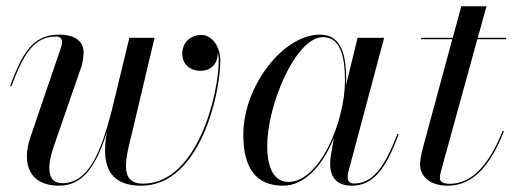

<svg xmlns="http://www.w3.org/2000/svg" viewBox="-20 -580 1628 610"><path d="M151 -115.5 238.5 -368C243 -382 245.5 -400 245.5 -414.5C245.5 -447.5 219.5 -470 167.5 -470C81.5 -470 50 -407 12 -307L16 -305.5C53.5 -404.5 86 -464 158 -464C170.5 -464 177 -457.5 177 -447C177 -442 176 -435 173.5 -428.5L75.5 -141C49.5 -61 71.5 10 168 10C248.5 10 289 -63 319.5 -160.5C296.5 -33 344.5 10 429 10C614 10 680 -278.5 680 -389C680 -430.5 654 -469 620 -469C583 -469 559 -442.5 559 -409.5C559 -377 582.5 -355 617.5 -355C650 -355 672 -377 672 -412V-413C674 -405.5 675 -397.5 675 -389C675 -279.5 606 3.5 434.5 3.5C353 3.5 382 -84.5 402 -168.5L471 -460H391L335 -228.5C301.5 -100.5 263 2 177.5 2C136.5 2 124 -37 151 -115.5Z M1080 -324C1080 -398 1068.5 -470 996.5 -470C879 -470 753 -305.5 753 -152.5C753 -50.5 790 10 879.5 10C950 10 1006.5 -58 1041 -141.5L1031 -85C1029.5 -78 1029 -69 1029 -58C1029 -18 1050 10 1097 10C1163.5 10 1203.5 -38 1246.5 -153L1242.5 -154.5C1200 -42.5 1160.5 3 1105 3C1090 3 1084.5 -5.5 1084.5 -17C1084.5 -21.5 1085 -27.5 1086.5 -33L1200.5 -460H1116L1079.5 -309.5C1079.5 -314.5 1080 -319.5 1080 -324ZM1076 -324C1076 -192.5 995 -2 896.5 -2C855.5 -2 829 -38 829 -117C829 -247 919.5 -462 1006 -462C1061 -462 1076 -401.5 1076 -324Z M1581 -163 1577 -164.5C1534 -56 1479 4 1408.5 4C1388 4 1377.5 -3 1377.5 -14C1377.5 -23 1380 -32.5 1382 -39.5L1496.5 -455.5H1588V-460H1498L1525.5 -560H1445.5L1418.5 -460H1318V-455.5H1417L1323.5 -110C1318 -90 1314.5 -68.5 1314.5 -58C1314.5 -23.5 1341 10 1403 10C1481.5 10 1538 -53 1581 -163Z"/></svg>

Font: Bodoni* 36pt
Style: Italic
Weight: 400
Italic angle: -13°
Version: Version 2.3